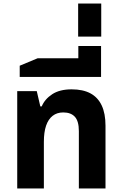

<svg xmlns="http://www.w3.org/2000/svg" viewBox="-20 -1061 684 1081"><path d="M77 0V-548H187L207 -462H215Q232 -503 274 -530.5Q316 -558 383 -558Q447 -558 489 -535.5Q531 -513 552.5 -467.5Q574 -422 574 -353V0H424V-323Q424 -379 401.5 -403.5Q379 -428 336 -428Q301 -428 276.5 -409Q252 -390 239.5 -353.5Q227 -317 227 -262V0Z M91 -628V-691L192 -733H549V-628ZM421 -689V-802H549V-689Z M420 -855V-1041H550V-855Z"/></svg>

Font: Noto Sans Thai
Style: Bold
Weight: 700
Designer: Monotype Design Team
Foundry: Monotype Imaging Inc.
Version: Version 2.001